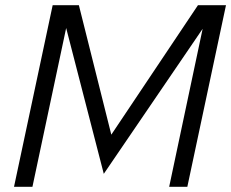

<svg xmlns="http://www.w3.org/2000/svg" viewBox="-20 -720 891 740"><path d="M380 -50 235 -612 105 0H34L183 -700H284L409 -201L743 -700H851L702 0H632L761 -609Z"/></svg>

Font: Rosa Sans Light
Style: Italic
Weight: 300
Italic angle: -12°
Designer: Pentagram / MCKL
Foundry: Pentagram / MCKL
Version: Version 1.005;September 16, 2019;FontCreator 11.5.0.2425 64-